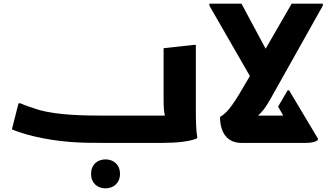

<svg xmlns="http://www.w3.org/2000/svg" viewBox="-20 -780 1782 1048"><path d="M1049 -186V-535H1038L873 -517V-233C873 -198 875 -170 880 -149H541C455 -149 298 -150 193 -180C170 -187 114 -205 92 -216H81L45 -74C71 -62 126 -45 165 -36C310 -2 421 0 541 0H865C949 0 1014 -8 1054 -24L1057 -32C1049 -68 1049 -146 1049 -186ZM556 90C511 90 477 119 477 169C477 219 511 248 556 248C600 248 635 219 635 169C635 119 600 90 556 90Z M1458 -243 1742 -749V-760H1572L1430 -514L1298 -760H1123V-749L1344 -365L1308 -304C1243 -191 1213 -160 1181 -142C1181 -53 1223 0 1297 0H1647C1677 0 1701 -4 1715 -16V-24L1558 -287H1550L1498 -198L1526 -149H1388C1407 -164 1428 -189 1458 -243Z"/></svg>

Font: Kufam Arabic Latin Roman Bold
Style: Regular
Weight: 700
Designer: Wael Morcos & Artur Schmal
Version: Version 1.200;PS 001.200;hotconv 1.0.88;makeotf.lib2.5.64775